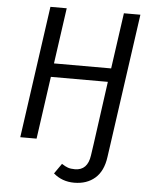

<svg xmlns="http://www.w3.org/2000/svg" viewBox="-60 -737 791 997"><g transform="rotate(5 336.0 -238.5)"><path d="M631 -688 534 0 525 63Q515 137 472.5 174Q430 211 364 211Q301 211 256 172L293 119Q311 131 325.5 136Q340 141 362 141Q428 141 439 62L448 0L493 -326H196L150 0H65L162 -688H247L206 -397H504L545 -688Z"/></g></svg>

Font: FiraGO Book
Style: Italic
Weight: 350
Italic angle: -8°
Designer: bBox Type GmbH
Foundry: bBox Type GmbH
Version: Version 1.001